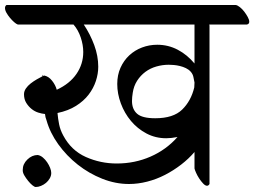

<svg xmlns="http://www.w3.org/2000/svg" viewBox="-50 -707 1017 768"><path d="M136 -226Q131 -238 130 -251Q118 -252 103.5 -256.5Q89 -261 76.5 -271Q64 -281 55 -295.5Q46 -310 46 -330Q46 -342 53.5 -353Q61 -364 72.5 -373Q84 -382 97 -389.5Q110 -397 120 -402V-408L123 -403L126 -405Q144 -402 158 -384.5Q172 -367 177 -348Q229 -372 256 -411.5Q283 -451 283 -499Q283 -527 273 -557Q263 -587 244 -609H21Q15 -611 6.5 -618.5Q-2 -626 -10 -635.5Q-18 -645 -24 -655.5Q-30 -666 -30 -675Q-30 -683 -24 -687H893Q900 -686 909.5 -678.5Q919 -671 927 -660.5Q935 -650 941 -639Q947 -628 947 -620Q947 -611 938 -609H787Q788 -607 788 -603V29Q784 36 778 36Q771 36 762.5 27Q754 18 746.5 6.5Q739 -5 734 -16.5Q729 -28 728 -33V-99Q705 -72 674.5 -48.5Q644 -25 610 -7.5Q576 10 539 19.5Q502 29 466 29Q412 29 359 8Q306 -13 261 -48.5Q216 -84 183 -130Q150 -176 136 -226ZM203 -165Q235 -105 293.5 -79Q352 -53 417 -53Q489 -53 552 -80.5Q615 -108 660 -159Q635 -154 615 -154Q572 -154 536 -173Q500 -192 474 -223Q448 -254 433.5 -293Q419 -332 419 -371Q419 -407 432 -436Q445 -465 467 -485.5Q489 -506 518 -517Q547 -528 579 -528Q623 -528 661 -508Q699 -488 728 -453V-609H285Q311 -570 327 -526.5Q343 -483 343 -440Q343 -412 333.5 -383Q324 -354 304.5 -328.5Q285 -303 254 -283.5Q223 -264 180 -255Q182 -232 186.5 -209.5Q191 -187 203 -165ZM478 -303Q478 -270 498.5 -252Q519 -234 571 -234Q643 -234 678.5 -268.5Q714 -303 727 -357L728 -377Q726 -388 723.5 -399.5Q721 -411 713 -420Q705 -429 693.5 -434.5Q682 -440 669.5 -443Q657 -446 645.5 -447Q634 -448 625 -448Q600 -448 575.5 -441Q551 -434 531.5 -419.5Q512 -405 498.5 -384Q485 -363 481 -336Q478 -318 478 -303ZM101 -87Q112 -85 121.5 -77Q131 -69 138.5 -58Q146 -47 150.5 -35.5Q155 -24 155 -15Q155 -4 149 6.5Q143 17 134 24.5Q125 32 114 36.5Q103 41 93 41Q88 41 79.5 34Q71 27 62.5 16.5Q54 6 47.5 -5Q41 -16 41 -25V-28Q41 -51 59.5 -69Q78 -87 101 -87Z"/></svg>

Font: Asar
Style: Regular
Weight: 400
Designer: Eben Sorkin
Foundry: Eben Sorkin, Pria Ravichandran
Version: Version 1.003; ttfautohint (v1.3) -l 8 -r 50 -G 0 -x 0 -H 45